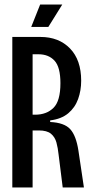

<svg xmlns="http://www.w3.org/2000/svg" viewBox="-20 -822 406 842"><path d="M34 0V-660H157Q238 -660 287 -609.5Q336 -559 336 -468Q336 -425 322.5 -387.5Q309 -350 279 -325Q249 -300 200 -294V-287Q262 -284 288 -255.5Q314 -227 324 -161L348 0H255L237 -144Q234 -173 227.5 -197Q221 -221 203.5 -235.5Q186 -250 150 -250H123V0ZM123 -319H134Q184 -319 214.5 -349Q245 -379 245 -457Q245 -528 219 -556Q193 -584 149 -584H123ZM192 -704H117L156 -802H253Z"/></svg>

Font: Bricolage Grotesque 48pt Condensed
Style: Regular
Weight: 400
Width: 3
Designer: Mathieu Triay
Foundry: Atelier Triay
Version: Version 1.000; ttfautohint (v1.8.4.7-5d5b);gftools[0.9.32]